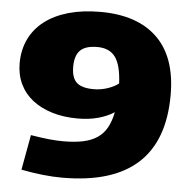

<svg xmlns="http://www.w3.org/2000/svg" viewBox="-53 -803 860 866"><g transform="rotate(5 376.5 -370.0)"><path d="M367 -750Q535 -750 625 -662.5Q715 -575 715 -404Q715 10 260 10Q218 10 172 5Q126 0 74 -10L103 -169Q151 -161 186 -157.5Q221 -154 251 -154Q302 -154 340 -162Q378 -170 404.5 -188Q431 -206 447 -235Q463 -264 471 -305Q441 -285 399 -273.5Q357 -262 306 -262Q242 -262 190 -278Q138 -294 101 -323Q64 -352 44 -394Q24 -436 24 -487Q24 -548 47.5 -597Q71 -646 115.5 -680Q160 -714 223.5 -732Q287 -750 367 -750ZM367 -400Q399 -400 430 -410.5Q461 -421 479 -436Q475 -519 448.5 -555Q422 -591 367 -591Q314 -591 290 -567.5Q266 -544 266 -493Q266 -443 289.5 -421.5Q313 -400 367 -400Z"/></g></svg>

Font: Encode Sans Wide
Style: Black
Weight: 900
Designer: Pablo Impallari, Andres Torresi
Foundry: Pablo Impallari, Andres Torresi
Version: Version 1.000; ttfautohint (v1.00) -l 8 -r 50 -G 200 -x 14 -